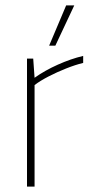

<svg xmlns="http://www.w3.org/2000/svg" viewBox="-20 -691 368 711"><path d="M162 -522 225 -671H255L185 -522ZM80 0V-474H103L108 -403Q146 -430 194 -451.5Q242 -473 288 -484V-458Q259 -451 225 -437.5Q191 -424 160 -408Q129 -392 108 -376V0Z"/></svg>

Font: Kanit Thin
Style: Regular
Weight: 250
Designer: Katatrad Team
Foundry: CadsonDemak
Version: Version 2.000; ttfautohint (v1.8.3)